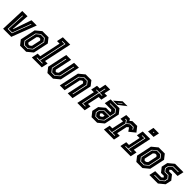

<svg xmlns="http://www.w3.org/2000/svg" viewBox="409 -2363 3977 3977"><g transform="rotate(45 2397.0 -375.0)"><path d="M51.5 0 72.5 -540H227L197 -142H205.5L343 -540H497.5L290.5 0ZM121.5 -64H248.5L404 -477H391L241 -78H135L155 -477H142Z M548 0 467 -103 538 -437 663 -540H842L923 -437L852 -103L727 0ZM601.5 -63H706.5L795 -136L852 -404L794.5 -477H685.5L596 -403L540 -141ZM609.5 -77 555 -145 609 -399 687.5 -463H786.5L837 -400L782 -140L704.5 -77ZM647 -141.5H688L725 -172L767 -368L743 -398.5H702L665 -368L623 -172Z M893 0 923 -141.5H998L1097 -608.5H1022L1052 -750H1268L1139 -141.5H1214L1184 0ZM969 -63H1134.5L1137.5 -77H1059L1189 -688H1102L1099 -674H1172L1045 -77H972Z M1349.5 0 1268.5 -103 1361.5 -540H1503L1424.5 -172L1448.5 -141.5H1475.5L1512.5 -172L1591 -540H1732.5L1639.5 -103L1514.5 0ZM1401 -64H1495L1585 -142L1656 -477H1642L1571.5 -146L1493 -78H1409L1354.5 -146L1425 -477H1411L1340 -142Z M1712.5 0 1805.5 -437 1930.5 -540H2097.5L2178.5 -437L2085.5 0H1944.5L2023 -368L1999 -398.5H1969L1932 -368L1853.5 0ZM1790.5 -63H1804.5L1876 -399L1954.5 -463H2042.5L2093 -400L2021.5 -63H2035.5L2108 -404L2050.5 -477H1952.5L1863 -403Z M2225.5 0 2310.5 -399H2233L2263 -540H2340.5L2369.5 -677H2511L2482 -540H2559.5L2529.5 -399H2452L2397 -141.5H2471L2441 0ZM2303 -63H2392.5L2395.5 -77H2320L2402 -464H2481L2484 -478H2405L2434 -614H2420L2391 -478H2312L2309 -464H2388Z M2642.5 0 2561.5 -103 2592 -245.5 2716.5 -348.5H2841.5L2846 -368L2822 -398.5H2631.5L2661.5 -540H2921L3002 -437L2931 -103L2806 0ZM2690.5 -63H2786.5L2881 -141L2937 -403L2878.5 -477H2715.5L2712.5 -463H2870.5L2922 -399L2898 -287.5H2733L2651 -220.5L2633 -136ZM2698.5 -77 2648 -140 2664 -215.5 2734 -273.5H2895L2868 -145L2784.5 -77ZM2741.5 -141.5H2767L2804 -172L2812.5 -212H2746.5L2721 -191L2717 -172ZM2715.5 -556 2865.5 -688H3009L2839 -556ZM2812 -590H2827L2901.5 -653H2885.5Z M3004 0 3034 -141H3111L3164.5 -391.5L3158.5 -399H3090L3120 -540H3226.5L3252 -500L3299 -540H3440L3526 -430.5L3394.5 -324.5L3341.5 -398.5H3338L3301 -368L3252.5 -140.5H3329.5L3299.5 0ZM3076.5 -63.5H3254L3257 -77.5H3175L3245 -406L3311 -460.5H3393L3423.5 -415.5L3435.5 -424.5L3401 -474.5H3309.5L3239.5 -417L3199 -474.5H3164L3161 -460.5H3190L3230.5 -403L3161 -77.5H3079.5Z M3679 -618.5 3706.5 -750H3867.5L3840 -618.5ZM3764.5 -676H3778.5L3783.5 -700H3769.5ZM3487.5 0 3517.5 -141.5H3597.5L3652 -398.5H3572L3602 -540H3823L3738.5 -141.5H3818.5L3788.5 0ZM3563.5 -63H3739L3742 -77H3656L3741.5 -478H3652L3649 -464H3724.5L3642 -77H3566.5Z M3954 0 3873 -103 3944 -437 4069 -540H4248L4329 -437L4258 -103L4133 0ZM4007.5 -63H4112.5L4201 -136L4258 -404L4200.5 -477H4091.5L4002 -403L3946 -141ZM4015.5 -77 3961 -145 4015 -399 4093.5 -463H4192.5L4243 -400L4188 -140L4110.5 -77ZM4053 -141.5H4094L4131 -172L4173 -368L4149 -398.5H4108L4071 -368L4029 -172Z M4336 0 4366 -141.5H4547.5L4583 -171L4561 -199.5H4476.5L4395.5 -302.5L4424 -437L4549 -540H4794L4764 -398.5H4587.5L4552 -369.5L4575 -340.5H4658.5L4739.5 -237.5L4711 -103L4586 0ZM4412 -65.5H4570.5L4654 -134.5L4671 -213L4616 -279.5H4523.5L4480 -333.5L4495 -404L4567.5 -463H4715.5L4718.5 -477H4565.5L4482 -408L4465 -329.5L4515.5 -265.5H4608L4656 -209L4641 -138.5L4568.5 -79.5H4415Z"/></g></svg>

Font: Tourney Condensed Regular
Style: Bold Italic
Weight: 700
Width: 3
Italic angle: -12°
Designer: Tyler Finck
Foundry: Etcetera Type Co
Version: Version 1.010; ttfautohint (v1.8.3)